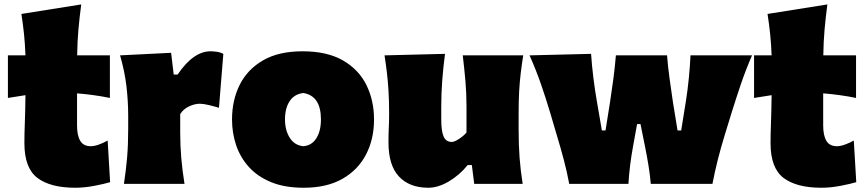

<svg xmlns="http://www.w3.org/2000/svg" viewBox="-20 -839 3950 876"><path d="M323.2 17.6Q210 17.6 150.6 -27.3Q91.3 -72.3 91.3 -186Q91.3 -228 93.3 -278.6Q95.2 -329.1 96.2 -404.8L16.1 -392.1V-586.4H96.2Q94.2 -638.2 89.6 -683.1Q85 -728 77.6 -775.4L350.6 -818.8Q342.8 -759.8 337.9 -705.3Q333 -650.9 332 -586.4H481.4V-392.1Q443.8 -399.9 406 -405Q368.2 -410.2 331.5 -413.1V-266.6Q331.5 -220.7 346.2 -196.3Q360.8 -171.9 394 -171.9Q409.7 -171.9 429.9 -179Q450.2 -186 471.2 -197.8L482.4 -7.8Q456.5 0 410.9 8.8Q365.2 17.6 323.2 17.6Z M545.4 0Q554.7 -61 559.8 -119.1Q564.9 -177.2 564.9 -250.5V-308.6Q564.9 -377 556.9 -445.6Q548.8 -514.2 527.8 -586.4L760.7 -598.1L772.5 -499H790.5Q827.6 -553.7 865 -579.3Q902.3 -605 939.9 -605Q950.7 -605 967.3 -603Q983.9 -601.1 999 -593.3L979 -347.2Q956.5 -354 931.9 -359.9Q907.2 -365.7 892.1 -365.7Q868.2 -365.7 842.3 -353.5Q816.4 -341.3 802.2 -318.4V-236.8Q802.2 -173.8 807.1 -117.4Q812 -61 821.8 0Z M1365.7 17.6Q1279.3 17.6 1217.3 -7.8Q1155.3 -33.2 1115.7 -76.9Q1076.2 -120.6 1057.4 -176.5Q1038.6 -232.4 1038.6 -293.9Q1038.6 -381.8 1073.7 -452.1Q1108.9 -522.5 1180.2 -563.7Q1251.5 -605 1360.4 -605Q1472.2 -605 1544.4 -563.5Q1616.7 -522 1651.6 -451.4Q1686.5 -380.9 1686.5 -293.9Q1686.5 -204.1 1649.9 -133.8Q1613.3 -63.5 1542 -22.9Q1470.7 17.6 1365.7 17.6ZM1364.3 -171.9Q1402.8 -175.3 1423.6 -208.5Q1444.3 -241.7 1444.3 -293.9Q1444.3 -401.4 1364.3 -414.6Q1323.7 -410.2 1302 -378.2Q1280.3 -346.2 1280.3 -293.9Q1280.3 -244.1 1302.5 -209.7Q1324.7 -175.3 1364.3 -171.9Z M1934.1 17.6Q1848.6 17.6 1800.5 -33.4Q1752.4 -84.5 1752.4 -189.5Q1752.4 -228 1753.9 -257.3Q1755.4 -286.6 1755.4 -319.8Q1755.4 -377.4 1752.7 -422.1Q1750 -466.8 1745.4 -506.3Q1740.7 -545.9 1734.4 -586.4L2010.3 -593.3Q2002.4 -532.2 1997.8 -472.9Q1993.2 -413.6 1993.2 -351.1V-293Q1993.2 -241.2 2003.9 -216.3Q2014.6 -191.4 2041.5 -191.4Q2053.2 -191.4 2074.2 -205.1Q2095.2 -218.8 2108.4 -234.4V-351.1Q2108.4 -413.6 2103.5 -469.5Q2098.6 -525.4 2091.3 -586.4H2367.2Q2360.8 -545.9 2356 -506.3Q2351.1 -466.8 2348.6 -422.1Q2346.2 -377.4 2346.2 -319.8V-250.5Q2346.2 -177.2 2350.6 -119.1Q2355 -61 2364.7 0H2143.6L2132.8 -85.9H2113.8Q2076.7 -40 2027.8 -11.2Q1979 17.6 1934.1 17.6Z M2577.1 0Q2566.9 -55.2 2552 -111.3Q2537.1 -167.5 2520 -223.6L2489.3 -327.6Q2469.7 -393.1 2447.5 -457Q2425.3 -521 2396 -586.4L2676.8 -593.3Q2680.2 -541 2687.3 -484.1Q2694.3 -427.2 2703.6 -374.5L2726.1 -243.7H2742.7L2763.7 -376Q2772 -429.7 2778.8 -481.7Q2785.6 -533.7 2790 -586.4H3023.4Q3027.3 -536.1 3034.7 -482.2Q3042 -428.2 3049.8 -376L3071.3 -243.7H3087.9L3109.9 -380.4Q3117.7 -429.7 3123 -484.6Q3128.4 -539.6 3130.4 -586.4H3411.1Q3382.8 -521 3360.8 -456.5Q3338.9 -392.1 3318.8 -327.6L3287.1 -224.6Q3251 -107.4 3230.5 0H2949.2Q2945.8 -41 2938.5 -85.4Q2931.2 -129.9 2922.9 -170.4L2902.3 -272.9H2886.7L2867.7 -168Q2852.5 -85.4 2847.2 0Z M3727.5 17.6Q3614.3 17.6 3554.9 -27.3Q3495.6 -72.3 3495.6 -186Q3495.6 -228 3497.6 -278.6Q3499.5 -329.1 3500.5 -404.8L3420.4 -392.1V-586.4H3500.5Q3498.5 -638.2 3493.9 -683.1Q3489.3 -728 3481.9 -775.4L3754.9 -818.8Q3747.1 -759.8 3742.2 -705.3Q3737.3 -650.9 3736.3 -586.4H3885.7V-392.1Q3848.1 -399.9 3810.3 -405Q3772.5 -410.2 3735.8 -413.1V-266.6Q3735.8 -220.7 3750.5 -196.3Q3765.1 -171.9 3798.3 -171.9Q3814 -171.9 3834.2 -179Q3854.5 -186 3875.5 -197.8L3886.7 -7.8Q3860.8 0 3815.2 8.8Q3769.5 17.6 3727.5 17.6Z"/></svg>

Font: Pinar-DS3-FD Black
Style: Regular
Weight: 900
Designer: Amin Abedi
Version: Version 3.000